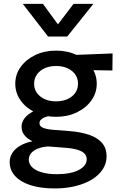

<svg xmlns="http://www.w3.org/2000/svg" viewBox="-20 -780 638 1024"><path d="M271.5 225Q216 225 171.5 215.2Q127 205.5 95.8 187Q64.5 168.5 48 142.5Q31.5 116.5 31.5 84.5Q31.5 59 45.2 36.5Q59 14 86.2 -2.2Q113.5 -18.5 153 -26.5Q123.5 -41.5 109.2 -60.5Q95 -79.5 95 -104Q95 -125 107.2 -143.8Q119.5 -162.5 142.2 -177.2Q165 -192 196 -201.5Q227 -211 264.5 -212.5L288.5 -164.5Q257.5 -165 235.8 -159.8Q214 -154.5 202.2 -145.2Q190.5 -136 190.5 -123Q190.5 -106 210 -98.2Q229.5 -90.5 265 -87.5L350 -81Q412.5 -76 456.8 -60.5Q501 -45 524.8 -17Q548.5 11 548.5 54Q548.5 90.5 528.8 121.8Q509 153 472.2 176Q435.5 199 384.5 212Q333.5 225 271.5 225ZM282.5 149Q357 149 399.8 126.8Q442.5 104.5 442.5 69Q442.5 42 414 27Q385.5 12 327 8L236 1Q204 3.5 180.8 13Q157.5 22.5 145.5 37.5Q133.5 52.5 133.5 71.5Q133.5 94.5 151.5 112Q169.5 129.5 203 139.2Q236.5 149 282.5 149ZM279 -157Q217 -157 167.8 -180.5Q118.5 -204 90 -244Q61.5 -284 61.5 -333.5Q61.5 -383 90.2 -423Q119 -463 168.2 -486.5Q217.5 -510 279 -510Q340.5 -510 389.5 -486.5Q438.5 -463 467.2 -423Q496 -383 496 -333.5Q496 -284.5 467.5 -244.5Q439 -204.5 390 -180.8Q341 -157 279 -157ZM279 -239.5Q313 -239.5 339.5 -251.2Q366 -263 381 -284.2Q396 -305.5 396 -333.5Q396 -375.5 363.2 -401.8Q330.5 -428 279 -428Q244.5 -428 218.2 -416Q192 -404 177 -382.8Q162 -361.5 162 -333.5Q162 -292 194.8 -265.8Q227.5 -239.5 279 -239.5ZM356 -408 315 -484.5 580.5 -495 579.5 -404ZM236.5 -585 101.5 -759.5H209L289 -650L372.5 -759.5H478L338.5 -585Z"/></svg>

Font: Geologica Cursive
Style: Regular
Weight: 400
Designer: Sindre Bremnes, Frode Helland
Foundry: Monokrom Skriftforlag AS
Version: Version 1.010;gftools[0.9.28]